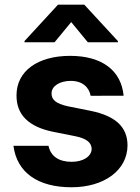

<svg xmlns="http://www.w3.org/2000/svg" viewBox="-20 -792 602 823"><path d="M368.6 -381.4 509.9 -381.7C499.6 -490.4 416.9 -552.6 280.5 -552.6C142.4 -552.6 50.4 -487.9 50.8 -382.8C50.4 -301.1 101.9 -248.2 208.5 -226.9L302.9 -208.1C350.5 -198.5 372.2 -181.1 372.9 -153.8C372.2 -121.4 337 -98.4 286.9 -98.4C233.3 -98.4 197.4 -121.4 187.9 -166.9H37.6C52.6 -52.2 142.4 10.7 286.6 10.7C425.1 10.7 526.3 -61.4 526.6 -169C526.3 -247.9 474.8 -295.1 369 -316.8L270.2 -336.6C219.5 -347.7 200.6 -365.1 201 -391.3C200.6 -424 237.6 -445.3 283.4 -445.3C334.2 -445.3 361.9 -417.3 368.6 -381.4ZM84.9 -610.8H213.8L285.2 -697.4L356.5 -610.8H485.4V-615.8L341.3 -772H228.7L84.9 -615.8Z"/></svg>

Font: Magic Ui Pro
Style: Bold
Weight: 700
Designer: Stefan Endress, Andreas Faust
Version: Version 1.000;FEAKit 1.0